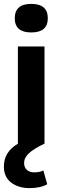

<svg xmlns="http://www.w3.org/2000/svg" viewBox="-20 -739 322 988"><path d="M56 -645Q56 -719 141 -719Q226 -719 226 -645Q226 -572 141 -572Q56 -572 56 -645ZM157 148Q185 148 203 138L223 209Q188 229 132 229Q75 229 37.5 200.5Q0 172 0 118Q0 42 73 0H72V-500H209V0Q153 27 128.5 50Q104 73 104 100Q104 122 118 135Q132 148 157 148Z"/></svg>

Font: Elaine Sans SemiBold
Style: Regular
Weight: 600
Designer: Wei Huang
Foundry: Wei Huang
Version: Version 2.001;December 24, 2019;FontCreator 12.0.0.2547 64-b